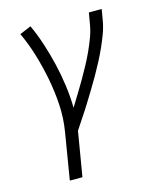

<svg xmlns="http://www.w3.org/2000/svg" viewBox="-112 -605 724 896"><g transform="rotate(-15 250.0 -156.5)"><path d="M113 215 150 -9Q161 -75 157 -140Q153 -205 141 -267Q129 -329 111 -389Q93 -449 67 -505L122 -528Q144 -480 160.5 -429Q177 -378 189.5 -325.5Q202 -273 209.5 -218.5Q217 -164 218 -109Q235 -137 253 -166Q271 -195 288 -224.5Q305 -254 321 -283.5Q337 -313 351 -343.5Q365 -374 376.5 -405Q388 -436 393 -468L402 -520H464L455 -468Q450 -437 438.5 -406Q427 -375 413.5 -345Q400 -315 384.5 -285.5Q369 -256 352.5 -227Q336 -198 318.5 -169.5Q301 -141 283.5 -112.5Q266 -84 247 -56Q228 -28 210 0L174 215Z"/></g></svg>

Font: Iosevka SS18 Light
Style: Italic
Weight: 300
Italic angle: -9°
Monospace: yes
Designer: Belleve Invis
Foundry: Belleve Invis
Version: Version 25.1.1; ttfautohint (v1.8.4)